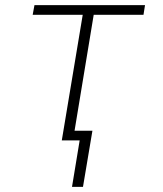

<svg xmlns="http://www.w3.org/2000/svg" viewBox="-20 -550 640 752"><path d="M305 182H262L292 0H222L304 -492H108L115 -530H548L542 -492H347L272 -38H342Z"/></svg>

Font: Iosevka Curly XLtExObl
Style: Regular
Weight: 200
Width: 7
Italic angle: -9°
Monospace: yes
Designer: Belleve Invis
Foundry: Belleve Invis
Version: Version 11.0.1; ttfautohint (v1.8.3)